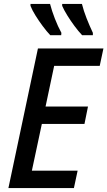

<svg xmlns="http://www.w3.org/2000/svg" viewBox="-20 -962 549 982"><path d="M23 0 174 -714H509L490 -625H257L213 -417H430L412 -328H194L143 -89H377L358 0ZM400 -782Q381 -802 361 -829Q341 -856 324 -883.5Q307 -911 298 -932V-942H399Q408 -906 423 -868Q438 -830 455 -794V-782ZM237 -782Q219 -801 198.5 -828.5Q178 -856 161 -883.5Q144 -911 136 -932V-942H236Q245 -907 260.5 -867Q276 -827 294 -794L293 -782Z"/></svg>

Font: Noto Sans SemiCondensed Medium
Style: Italic
Weight: 500
Width: 4
Italic angle: -12°
Designer: Monotype Design Team
Foundry: Monotype Imaging Inc.
Version: Version 2.013; ttfautohint (v1.8.4.7-5d5b)